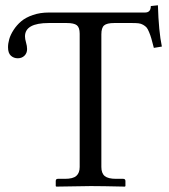

<svg xmlns="http://www.w3.org/2000/svg" viewBox="-20 -691 628 713"><path d="M518.6 -644.5Q540 -644.5 540 -668.5L566.4 -671.4Q569.3 -573.7 581.1 -518.1L551.3 -513.2Q545.4 -536.1 542 -548.1Q538.6 -560.1 533.4 -572.3Q528.3 -584.5 523.9 -589.4Q519.5 -594.2 511.5 -598.9Q503.4 -603.5 494.1 -604.5Q484.9 -605.5 470.2 -605.5H404.3Q377 -605.5 366.7 -596.7Q356.4 -587.9 356.4 -563.5V-70.8Q356.4 -47.4 369.1 -37.1Q381.8 -26.9 411.1 -26.9H437.5Q445.8 -26.9 445.8 -18.6V0L443.8 2Q356.4 0 317.4 0L189 2L187 0V-18.6Q187 -26.9 194.8 -26.9H221.2Q251 -26.9 263.4 -37.8Q275.9 -48.8 275.9 -70.8V-565.9Q275.9 -588.9 265.4 -597.2Q254.9 -605.5 227.5 -605.5H161.1Q72.8 -605.5 72.8 -555.7Q72.8 -546.4 76.7 -533.2Q80.6 -520 80.6 -508.8Q80.6 -493.7 70.8 -484.1Q61 -474.6 45.9 -474.6Q31.2 -474.6 20.5 -484.1Q9.8 -493.7 9.8 -515.6Q9.8 -529.8 14.4 -545.9Q19 -562 30.5 -579.8Q42 -597.7 58.6 -611.8Q75.2 -626 102.1 -635.3Q128.9 -644.5 161.6 -644.5Z"/></svg>

Font: Libertinage
Style: l
Weight: 400
Designer: OSP
Foundry: OSP
Version: Version 1.0; 2008; OFL relea